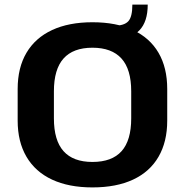

<svg xmlns="http://www.w3.org/2000/svg" viewBox="-20 -807 807 837"><path d="M383 10Q280 10 207 -24Q134 -58 95.5 -123.5Q57 -189 57 -281V-419Q57 -512 95.5 -577Q134 -642 207 -676Q280 -710 383 -710Q487 -710 560 -676Q633 -642 671 -577Q709 -512 709 -419V-281Q709 -189 671 -123.5Q633 -58 560 -24Q487 10 383 10ZM383 -101Q468 -101 510 -148Q552 -195 552 -291V-409Q552 -505 509.5 -552Q467 -599 383 -599Q299 -599 257 -552Q215 -505 215 -409V-291Q215 -195 257 -148Q299 -101 383 -101ZM478 -695Q521 -695 539 -714Q557 -733 557 -787H624Q624 -637 478 -637Z"/></svg>

Font: Pathway Extreme 28pt
Style: Bold
Weight: 700
Designer: Eduardo Rodriguez Tunni
Foundry: Eduardo Rodriguez Tunni
Version: Version 1.001;gftools[0.9.26]